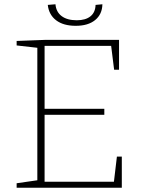

<svg xmlns="http://www.w3.org/2000/svg" viewBox="-20 -880 671 900"><path d="M528 -146H551V0H58V-21L155 -35V-656L58 -667V-688L189 -693H538V-553H515L501 -665H189V-370H469V-342H189V-28H514ZM335 -759Q277 -759 243 -785Q209 -811 204 -857L240 -860Q243 -824 269 -804.5Q295 -785 340 -785Q381 -785 404 -803.5Q427 -822 428 -857L460 -860Q459 -813 426 -786Q393 -759 335 -759Z"/></svg>

Font: Bitter ExtraLight
Style: Regular
Weight: 200
Designer: Sol Matas, and Bitter project Authors
Foundry: Sol Matas
Version: Version 2.001